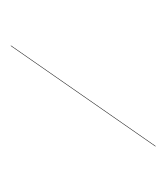

<svg xmlns="http://www.w3.org/2000/svg" viewBox="-225 -875 970 1120"><g transform="rotate(-30 260.0 -315.0)"><path d="M477.5 150 40 -780H43L480.5 150Z"/></g></svg>

Font: Bodoni Moda 72pt
Style: Regular
Weight: 400
Designer: Owen Earl
Foundry: indestructible type
Version: Version 2.005